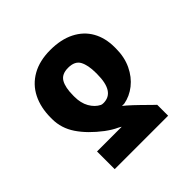

<svg xmlns="http://www.w3.org/2000/svg" viewBox="-179 -708 1057 1057"><g transform="rotate(-45 350.0 -179.5)"><path d="M137.7 177.7V40H330.1Q327.1 37.6 321.8 34.9Q316.4 32.2 311.5 29.3Q283.7 17.1 247.1 -9.8Q171.9 -66.9 130.4 -128.4Q88.9 -189.9 88.9 -260.7V-270.5Q88.9 -350.6 119.1 -410.6Q149.4 -470.7 208.3 -503.9Q267.1 -537.1 350.6 -537.1Q433.6 -537.1 492.4 -507.3Q551.3 -477.5 581.8 -423.6Q612.3 -369.6 612.3 -296.9V-287.1Q612.3 -220.2 587.2 -167.2Q562 -114.3 520.3 -81.5Q478.5 -48.8 429.7 -40H412.1Q445.8 -14.2 531.2 71.3Q541 80.1 553.7 92.8V177.7ZM350.6 -398.4Q300.8 -398.4 281.7 -365.5Q262.7 -332.5 262.7 -270.5V-260.7Q262.7 -211.4 282.7 -176.5Q302.7 -141.6 334 -126Q339.8 -123 351.6 -123Q439.5 -123 439.5 -260.7V-270.5Q439.5 -330.1 421.4 -364.3Q403.3 -398.4 350.6 -398.4Z"/></g></svg>

Font: Pretendard JP Black
Style: Regular
Weight: 900
Designer: Base glyphs from Inter by Rasmus Andersson; Hangeul glyphs from Noto Sans CJK(Source Han Sans) by Jang Soo-young and Kan
Foundry: Kil Hyung-jin
Version: Version 1.309